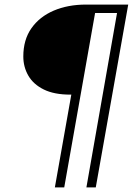

<svg xmlns="http://www.w3.org/2000/svg" viewBox="-20 -720 581 840"><path d="M220 100 292 -306H288Q217 -306 171.5 -328.5Q126 -351 104 -389Q82 -427 82 -473Q82 -546 117.5 -596.5Q153 -647 215 -673.5Q277 -700 357 -700H541L399 100H358L492 -663H396L261 100Z"/></svg>

Font: DM Sans ExtraLight
Style: Italic
Weight: 250
Italic angle: -10°
Designer: Colophon Foundry, Jonny Pinhorn
Foundry: Colophon Foundry
Version: Version 4.004;gftools[0.9.30]